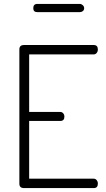

<svg xmlns="http://www.w3.org/2000/svg" viewBox="-20 -961 543 981"><path d="M79 -22V-709Q79 -731 103 -731H459Q480 -731 480 -708Q480 -698 474 -690.5Q468 -683 459 -683H129V-389H288Q297 -389 303 -382Q309 -375 309 -365Q309 -343 288 -343H129V-48H459Q468 -48 474 -40.5Q480 -33 480 -23Q480 0 459 0H103Q79 0 79 -22ZM150 -919Q150 -941 171 -941H388Q396 -941 403 -934.5Q410 -928 410 -919Q410 -910 403.5 -904.5Q397 -899 388 -899H171Q150 -899 150 -919Z"/></svg>

Font: Terminal Dosis
Style: Light
Weight: 300
Designer: EdgarTolentino, PabloImpallari, IginoMarini
Foundry: EdgarTolentino, PabloImpallari, IginoMarini
Version: Version 1.006